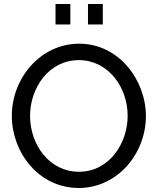

<svg xmlns="http://www.w3.org/2000/svg" viewBox="-20 -933 788 958"><path d="M331 -811V-913H257V-811ZM493 -811V-913H419V-811ZM373 5C565 5 708 -165 708 -354C708 -532 574 -715 375 -715C183 -715 39 -544 39 -355C39 -173 173 5 373 5ZM130 -355C130 -494 223 -633 374 -633C518 -633 617 -500 617 -355C617 -219 526 -76 374 -76C227 -76 130 -210 130 -355Z"/></svg>

Font: Raleway Med
Style: Regular
Weight: 500
Designer: Matt McInerney, Pablo Impallari, Rodrigo Fuenzalida
Foundry: Matt McInerney, Pablo Impallari, Rodrigo Fuenzalida
Version: Version 3.00 July 28, 2015